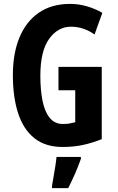

<svg xmlns="http://www.w3.org/2000/svg" viewBox="-20 -744 603 985"><path d="M280 -401H502V-30Q451 -10 404 0Q357 10 301 10Q213 10 156.5 -35Q100 -80 73 -163Q46 -246 46 -359Q46 -470 80 -552Q114 -634 179.5 -679Q245 -724 340 -724Q384 -724 426.5 -711.5Q469 -699 505 -678L465 -567Q439 -586 408 -596.5Q377 -607 344 -607Q277 -607 232 -544.5Q187 -482 187 -355Q187 -284 198 -228Q209 -172 234.5 -140Q260 -108 302 -108Q325 -108 337 -110.5Q349 -113 366 -117V-281H280ZM395 71Q382 108 365 147Q348 186 330 221H247V208Q250 191 254.5 164.5Q259 138 263.5 110.5Q268 83 270 61H395Z"/></svg>

Font: Noto Sans Telugu ExtraCondensed
Style: Bold
Weight: 700
Width: 2
Designer: Jelle Bosma - Monotype Design Team
Foundry: Monotype Imaging Inc.
Version: Version 2.005; ttfautohint (v1.8.4.7-5d5b)